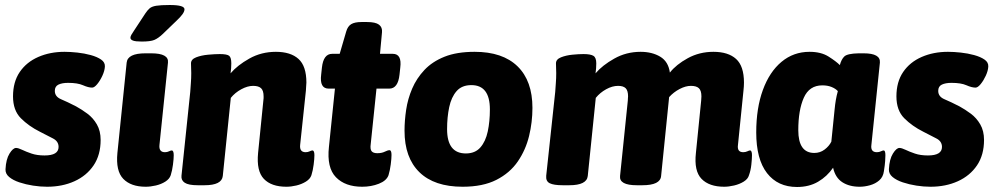

<svg xmlns="http://www.w3.org/2000/svg" viewBox="-20 -738 3982 767"><path d="M168 8Q141 8 112 3.5Q83 -1 57.5 -9.5Q32 -18 16.5 -31Q1 -44 2 -62Q4 -102 18 -124.5Q32 -147 44 -147Q53 -147 68.5 -139.5Q84 -132 106 -124.5Q128 -117 158 -117Q214 -117 214 -151Q214 -174 190.5 -185.5Q167 -197 139 -212Q95 -234 63.5 -265.5Q32 -297 32 -353Q32 -411 59 -450.5Q86 -490 133 -510.5Q180 -531 238 -531Q261 -531 289 -528Q317 -525 342.5 -518Q368 -511 384 -500Q400 -489 399 -472Q398 -455 389 -435.5Q380 -416 368.5 -402Q357 -388 348 -388Q333 -388 311.5 -397.5Q290 -407 252 -407Q228 -407 213.5 -400Q199 -393 199 -375Q199 -352 224 -341.5Q249 -331 284 -313Q306 -301 329 -284Q352 -267 367 -241Q382 -215 382 -179Q382 -119 354 -77.5Q326 -36 277.5 -14Q229 8 168 8Z M562 8Q503 8 472.5 -23.5Q442 -55 449 -127L486 -488Q490 -525 561 -525H584Q655 -525 651 -488L617 -159Q614 -130 639 -130Q648 -130 655 -133.5Q662 -137 666 -137Q674 -137 674 -118Q674 -104 671 -80.5Q668 -57 662 -38Q657 -23 640.5 -12.5Q624 -2 602.5 3Q581 8 562 8ZM546 -572Q521 -572 511 -576Q501 -580 501 -587Q501 -592 504.5 -598.5Q508 -605 515 -615L561 -685Q569 -697 577.5 -704.5Q586 -712 604 -715Q622 -718 658 -718Q717 -718 717 -701Q717 -692 708.5 -680.5Q700 -669 685 -655L630 -602Q612 -585 596.5 -578.5Q581 -572 546 -572Z M1124 8Q1064 8 1034 -23.5Q1004 -55 1011 -127L1032 -336Q1033 -342 1033 -346Q1033 -350 1033 -353Q1033 -376 1023 -385.5Q1013 -395 991 -395Q969 -395 944 -381.5Q919 -368 902 -347L870 -35Q866 2 797 2H770Q733 2 718 -8Q703 -18 705 -36L740 -371Q741 -387 742.5 -406.5Q744 -426 744 -446Q744 -455 743.5 -464.5Q743 -474 743 -485Q743 -501 763.5 -509Q784 -517 811.5 -519.5Q839 -522 858 -522Q887 -522 895.5 -515Q904 -508 904 -485Q904 -465 901 -445Q928 -477 976 -504Q1024 -531 1082 -531Q1141 -531 1172.5 -502.5Q1204 -474 1204 -408Q1204 -401 1203 -393Q1202 -385 1202 -376L1179 -159Q1176 -130 1201 -130Q1210 -130 1217 -133.5Q1224 -137 1228 -137Q1236 -137 1236 -118Q1236 -104 1233 -80.5Q1230 -57 1224 -38Q1219 -23 1202 -12.5Q1185 -2 1164 3Q1143 8 1124 8Z M1427 8Q1359 8 1322 -30Q1285 -68 1294 -151L1318 -384H1293Q1256 -384 1263 -440L1266 -468Q1272 -523 1307 -523H1337L1363 -612Q1369 -633 1383 -641.5Q1397 -650 1424 -650H1446Q1480 -650 1494 -639.5Q1508 -629 1506 -609L1498 -523H1549Q1586 -523 1579 -468L1576 -440Q1570 -384 1535 -384H1484L1461 -163Q1458 -142 1464.5 -134Q1471 -126 1487 -126Q1505 -126 1517 -132Q1529 -138 1536 -138Q1544 -138 1544 -119Q1544 -105 1541 -81.5Q1538 -58 1532 -38Q1524 -16 1493.5 -4Q1463 8 1427 8Z M1828 8Q1715 8 1655.5 -50Q1596 -108 1596 -216Q1596 -256 1602.5 -299.5Q1609 -343 1626.5 -384Q1644 -425 1675.5 -458.5Q1707 -492 1756 -511.5Q1805 -531 1876 -531Q1988 -531 2047.5 -473Q2107 -415 2107 -307Q2107 -250 2093.5 -194.5Q2080 -139 2048.5 -93Q2017 -47 1963 -19.5Q1909 8 1828 8ZM1841 -125Q1878 -125 1899 -149Q1920 -173 1928.5 -213Q1937 -253 1937 -301Q1937 -398 1863 -398Q1825 -398 1804 -374Q1783 -350 1774.5 -310Q1766 -270 1766 -222Q1766 -125 1841 -125Z M2873 8Q2813 8 2782.5 -23.5Q2752 -55 2760 -127L2781 -336Q2782 -345 2782 -353Q2782 -376 2772 -385.5Q2762 -395 2740 -395Q2719 -395 2695 -382.5Q2671 -370 2653 -350L2621 -35Q2618 2 2546 2H2524Q2453 2 2457 -35L2488 -336Q2488 -343 2488.5 -346.5Q2489 -350 2489 -353Q2489 -376 2479.5 -385.5Q2470 -395 2449 -395Q2426 -395 2401.5 -381.5Q2377 -368 2360 -347L2328 -35Q2324 2 2254 2H2228Q2192 2 2176 -6Q2160 -14 2162 -36L2198 -371Q2199 -387 2200.5 -406.5Q2202 -426 2202 -446Q2202 -455 2201.5 -464.5Q2201 -474 2201 -485Q2201 -501 2221 -509Q2241 -517 2266.5 -519.5Q2292 -522 2311 -522Q2339 -522 2350.5 -515Q2362 -508 2362 -485Q2362 -465 2359 -445Q2386 -477 2434 -504Q2482 -531 2539 -531Q2585 -531 2617.5 -511.5Q2650 -492 2656 -448Q2681 -480 2727.5 -505.5Q2774 -531 2830 -531Q2889 -531 2920.5 -502.5Q2952 -474 2952 -408Q2952 -401 2951.5 -393Q2951 -385 2950 -376L2928 -159Q2924 -130 2949 -130Q2958 -130 2965.5 -133.5Q2973 -137 2976 -137Q2984 -137 2984 -118Q2984 -104 2981.5 -80.5Q2979 -57 2972 -38Q2968 -23 2951 -12.5Q2934 -2 2912.5 3Q2891 8 2873 8Z M3164 9Q3087 9 3044 -46.5Q3001 -102 3001 -209Q3001 -306 3027.5 -378.5Q3054 -451 3102 -491Q3150 -531 3214 -531Q3260 -531 3290 -512Q3320 -493 3335 -478Q3341 -501 3353 -512.5Q3365 -524 3410 -525H3430Q3498 -525 3495 -488L3461 -159Q3457 -130 3483 -130Q3492 -130 3499 -133.5Q3506 -137 3510 -137Q3517 -137 3517 -118Q3517 -110 3516 -94.5Q3515 -79 3511 -54Q3508 -31 3492.5 -17.5Q3477 -4 3455.5 2Q3434 8 3414 8Q3373 8 3345 -10Q3317 -28 3308 -68Q3284 -33 3248 -12Q3212 9 3164 9ZM3233 -127Q3256 -127 3274 -140.5Q3292 -154 3301 -172L3314 -300Q3316 -321 3319 -338.5Q3322 -356 3327 -374Q3318 -384 3302 -390.5Q3286 -397 3265 -397Q3213 -397 3191 -347.5Q3169 -298 3169 -218Q3169 -127 3233 -127Z M3697 8Q3670 8 3641 3.5Q3612 -1 3586.5 -9.5Q3561 -18 3545.5 -31Q3530 -44 3531 -62Q3533 -102 3547 -124.5Q3561 -147 3573 -147Q3582 -147 3597.5 -139.5Q3613 -132 3635 -124.5Q3657 -117 3687 -117Q3743 -117 3743 -151Q3743 -174 3719.5 -185.5Q3696 -197 3668 -212Q3624 -234 3592.5 -265.5Q3561 -297 3561 -353Q3561 -411 3588 -450.5Q3615 -490 3662 -510.5Q3709 -531 3767 -531Q3790 -531 3818 -528Q3846 -525 3871.5 -518Q3897 -511 3913 -500Q3929 -489 3928 -472Q3927 -455 3918 -435.5Q3909 -416 3897.5 -402Q3886 -388 3877 -388Q3862 -388 3840.5 -397.5Q3819 -407 3781 -407Q3757 -407 3742.5 -400Q3728 -393 3728 -375Q3728 -352 3753 -341.5Q3778 -331 3813 -313Q3835 -301 3858 -284Q3881 -267 3896 -241Q3911 -215 3911 -179Q3911 -119 3883 -77.5Q3855 -36 3806.5 -14Q3758 8 3697 8Z"/></svg>

Font: Asap ExtraBold
Style: Italic
Weight: 800
Italic angle: -6°
Designer: Pablo Cosgaya
Foundry: Omnibus-Type
Version: Version 3.001; ttfautohint (v1.8.4.7-5d5b)